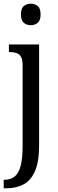

<svg xmlns="http://www.w3.org/2000/svg" viewBox="-22 -776 311 1036"><path d="M-2 240V194H4Q34 194 56 177.5Q78 161 89 120.5Q100 80 100 10V-424Q100 -455 91 -470Q82 -485 66.5 -490Q51 -495 32 -495H26V-536H189V8Q189 97 166.5 148Q144 199 104 219.5Q64 240 12 240ZM144 -640Q122 -640 106.5 -653Q91 -666 91 -698Q91 -731 106.5 -743.5Q122 -756 144 -756Q166 -756 181.5 -743.5Q197 -731 197 -698Q197 -666 181.5 -653Q166 -640 144 -640Z"/></svg>

Font: Noto Serif Condensed
Style: Regular
Weight: 400
Width: 3
Designer: Monotype Design Team
Foundry: Monotype Imaging Inc.
Version: Version 2.015